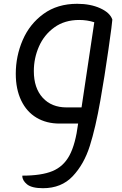

<svg xmlns="http://www.w3.org/2000/svg" viewBox="-20 -625 644 1010"><path d="M571 -522Q571 -509 550.5 -365Q530 -221 508 -97Q483 46 452.5 142.5Q422 239 362.5 302Q303 365 206 365Q147 365 122 344.5Q97 324 97 299Q198 299 256 275Q314 251 345.5 192.5Q377 134 391 25H293Q224 25 172 -6Q120 -37 91.5 -96.5Q63 -156 63 -237Q63 -330 99.5 -414.5Q136 -499 209 -552Q282 -605 386 -605Q456 -605 507.5 -581.5Q559 -558 571 -522ZM330 -60H409L476 -508Q438 -520 397 -520Q320 -520 266 -481Q212 -442 185 -380.5Q158 -319 158 -251Q158 -162 204.5 -111Q251 -60 330 -60Z"/></svg>

Font: Lemonada Light
Style: Regular
Weight: 300
Designer: Mohamed Gaber (Arabic) Eduardo Tunni (Latin)
Foundry: Kief Type Foundry
Version: Version 3.006